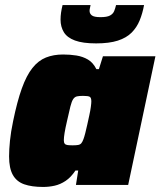

<svg xmlns="http://www.w3.org/2000/svg" viewBox="-20 -733 636 761"><path d="M151 8Q106 8 76 -2.5Q46 -13 31 -39.5Q16 -66 16 -113Q16 -140 19.5 -175Q23 -210 32 -253Q48 -331 66.5 -382.5Q85 -434 108.5 -463.5Q132 -493 162 -505Q192 -517 230 -517Q258 -517 283 -513Q308 -509 328.5 -497Q349 -485 362 -459H372L388 -510H596L488 0H281L290 -57H279Q261 -30 240 -16Q219 -2 196.5 3Q174 8 151 8ZM268 -157Q282 -157 290 -158.5Q298 -160 302.5 -165.5Q307 -171 311 -182Q314 -190 318 -205.5Q322 -221 326 -239.5Q330 -258 334 -276Q338 -294 340 -309Q342 -324 342 -331Q342 -346 335.5 -349.5Q329 -353 309 -353Q294 -353 285 -351Q276 -349 270 -340Q264 -331 259 -311Q254 -291 246 -255Q239 -225 236 -206.5Q233 -188 233 -177Q233 -168 236.5 -163.5Q240 -159 248 -158Q256 -157 268 -157ZM361 -561Q308 -561 277 -572.5Q246 -584 233 -605.5Q220 -627 220 -655Q220 -669 222 -683Q224 -697 228 -713H339Q338 -707 336.5 -701Q335 -695 335 -690Q335 -679 344 -672Q353 -665 378 -665Q404 -665 416 -671.5Q428 -678 432.5 -689Q437 -700 440 -713H551Q545 -680 533.5 -652Q522 -624 501.5 -603.5Q481 -583 447 -572Q413 -561 361 -561Z"/></svg>

Font: Saira Thin Black
Style: Italic
Weight: 900
Italic angle: -12°
Version: Version 1.101